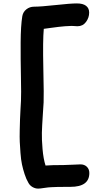

<svg xmlns="http://www.w3.org/2000/svg" viewBox="-20 -838 569 1126"><path d="M204.1 268.1Q186.5 268.1 170.9 259Q155.3 250 147 234.9Q133.8 212.9 124.3 183.3Q114.7 153.8 108.9 126.5Q103 99.1 100.1 59.3Q97.2 19.5 95.9 -6.3Q94.7 -32.2 95.7 -75.9Q96.7 -119.6 97.4 -138.2Q98.1 -156.7 100.3 -198.5Q102.5 -240.2 103 -246.1Q105 -284.7 102.8 -386.7Q100.6 -488.8 101.1 -587.9Q101.6 -687 110.8 -743.2Q115.2 -768.1 134.8 -783.4Q154.3 -798.8 180.2 -798.8Q218.8 -798.8 305.9 -808.3Q393.1 -817.9 431.2 -817.9Q466.3 -817.9 484.6 -804Q502.9 -790 502.9 -764.2Q502.9 -734.4 484.4 -709.2Q465.8 -684.1 434.1 -684.1Q428.2 -684.1 417.5 -685.1Q406.7 -686 399.9 -686Q384.3 -686 361.3 -684.1Q338.4 -682.1 323.2 -680.4Q308.1 -678.7 276.6 -674.3Q245.1 -669.9 236.8 -668.9Q230.5 -603.5 234.1 -437.3Q237.8 -271 235.8 -237.8Q235.4 -230 231 -163.3Q226.6 -96.7 225.6 -59.1Q224.6 -21.5 229.5 36.1Q234.4 93.8 247.1 132.8Q281.2 129.9 353 129.9Q373 129.9 406.7 127.9Q440.4 126 452.1 126Q475.1 126 489.5 140.1Q503.9 154.3 503.9 176.8Q503.9 257.8 393.1 257.8Q303.7 257.8 280.8 259.8Q264.2 260.3 239.3 264.2Q214.4 268.1 204.1 268.1Z"/></svg>

Font: Shantell Sans Irregular
Style: Regular
Weight: 600
Designer: Stephen Nixon, Anya Danilova, Shantell Martin
Foundry: Arrow Type
Version: Version 1.006;[9816181b4]